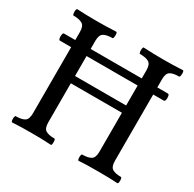

<svg xmlns="http://www.w3.org/2000/svg" viewBox="-148 -823 993 983"><g transform="rotate(30 348.5 -331.5)"><path d="M40 3Q36 3 34.5 -6Q33 -15 34.5 -24.5Q36 -34 40 -34Q74 -34 91.5 -44.5Q109 -55 109 -91V-482H42Q37 -482 35 -492.5Q33 -503 35 -513.5Q37 -524 42 -524H109V-572Q109 -607 91 -617.5Q73 -628 39 -628Q35 -628 33.5 -637.5Q32 -647 33.5 -656.5Q35 -666 39 -666Q96 -663 154 -663Q212 -663 269 -666Q274 -666 275 -656.5Q276 -647 274.5 -637.5Q273 -628 269 -628Q235 -628 217.5 -617.5Q200 -607 200 -572V-524H502V-572Q502 -607 484.5 -617.5Q467 -628 432 -628Q428 -628 426.5 -637.5Q425 -647 426.5 -656.5Q428 -666 432 -666Q491 -663 548 -663Q606 -663 663 -666Q668 -666 669 -656.5Q670 -647 668.5 -637.5Q667 -628 663 -628Q628 -628 611 -617.5Q594 -607 594 -572V-524H657Q663 -524 665 -513.5Q667 -503 665 -492.5Q663 -482 656 -482H594V-91Q594 -55 611 -44.5Q628 -34 661 -34Q666 -34 667.5 -24.5Q669 -15 667.5 -6Q666 3 661 3Q633 1 604 0.5Q575 0 548 0Q519 0 490 0.5Q461 1 433 3Q429 3 427.5 -6Q426 -15 427.5 -24.5Q429 -34 433 -34Q467 -34 484.5 -44.5Q502 -55 502 -91V-321H200V-91Q200 -55 217 -44.5Q234 -34 269 -34Q273 -34 274 -24.5Q275 -15 274 -6Q273 3 269 3Q240 1 211 0.5Q182 0 153 0Q124 0 96 0.5Q68 1 40 3ZM200 -364H502V-482H200Z"/></g></svg>

Font: Junicode Two Beta Condensed Medium
Style: Regular
Weight: 500
Width: 3
Designer: Peter S. Baker
Foundry: Briery Creek Software
Version: Version 1.053; ttfautohint (v1.8.4)